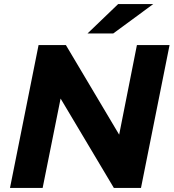

<svg xmlns="http://www.w3.org/2000/svg" viewBox="-20 -921 851 941"><path d="M731 -901H559L409 -757H535ZM651 -700 564 -261 303 -700H169L29 0H189L277 -438L538 0H671L811 -700Z"/></svg>

Font: AWKNG-Font
Style: Bold Italic
Weight: 700
Italic angle: -11.3°
Designer: Awakening Church
Foundry: Awakening Church
Version: Version 1.700;PS 001.700;hotconv 1.0.88;makeotf.lib2.5.64775